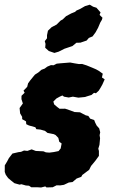

<svg xmlns="http://www.w3.org/2000/svg" viewBox="-38 -787 491 825"><path d="M24 0.2 8.6 -12 -3.2 -22 -13.2 -36 -17.6 -48.2 -17.4 -76.6 -7.6 -92.8 0.2 -107.6 15.4 -127.2 41.2 -133.2 52.4 -134.6 65.2 -140.2 79.8 -138.6 98 -145.2 115.6 -138.4 148.8 -136.8 159 -132.4 174.2 -131.2 192.8 -133.6 213.6 -137.8 222.8 -149.2 226.8 -170.6 216.8 -177.6 212.6 -194.6 200.8 -206.8 192.8 -210.6 166.6 -215.6 155 -224.8 135.8 -230.2 118 -232 114 -240.2 86 -248 74.8 -253.4 73.8 -265.4 57.2 -275V-284.8L48.4 -300L46.2 -322.8L60.2 -342.4L54.2 -361L54.4 -375.4L68 -388.6L63 -397.4L78.8 -413.8L82.6 -428.8L91.4 -441L107 -460.2L112.2 -466.4L126.4 -475.4L140.2 -487.2L153.8 -492.2L165.4 -500.8L180.8 -507.2L192.4 -506.6L205.6 -513.4L221.6 -515L263.4 -518.4L282.6 -514.8L301.2 -511.8L314.8 -512.2L334.2 -506L357.8 -496.4L374.6 -489.2L385.8 -483L403.6 -470.4L400 -454.2L411.8 -446L401.8 -423.6L394 -409.8L386.4 -397.6L374.2 -386.2L366 -388.2L355.2 -379L335.6 -373L327.4 -370.2L298.8 -367.4L275.2 -371.6L257.2 -368L237 -371.6L230.2 -376.8L219.2 -372L204.4 -363.8L191.2 -350.6L194.8 -338.4L208.2 -327L218.2 -319.6L241.8 -320L264.2 -312.4L282.6 -305.6L305.8 -304.4L330.6 -291.4L341.6 -288.8L349.4 -277.2L366.6 -271.4L371 -260.2L377.4 -247.4L388.2 -235.4L392.6 -218.6L390 -206L392 -193.2L389.4 -164.6L384.4 -148L387 -138.4V-117.2L371.6 -96L353.2 -73.8L345 -57.2L336.6 -51L315.6 -35.2L311.2 -27.2L291.2 -19.8L273.8 -4.8L257.8 -2.8L236.6 7.2L220.6 9.6L205.2 9.2L188.4 17.6L161.8 18.4L156.6 14L138.6 18.6L121 17.6H96.4L86.6 11L73 10L54 4.6L46.2 6.4ZM195.8 -559.6 171.8 -567.8 156.2 -581.8 157.6 -598.2 154.4 -610.2 164 -622.6V-635.8L168 -655L183.8 -670.2L205.2 -681.4L222.4 -698.6L231.6 -703.6L245.8 -717.4L268.2 -729.4L284.6 -736L290.4 -741.6L307.8 -749.4L327.4 -760.8L347.8 -766.8L362.2 -758.2L376.4 -753.8L394 -733.8L390 -723L402.4 -710.8L399.8 -701.8L393 -690.4L383.4 -667.6L372.6 -648L359.8 -630.6L343.8 -624L334.2 -612.8L307.2 -603.6L290.6 -603.4L273 -589L239 -577.6L214 -565Z"/></svg>

Font: Winky Rough
Style: Italic
Weight: 400
Italic angle: -8.97852°
Designer: Simon Atzbach
Foundry: typofactur
Version: Version 1.206